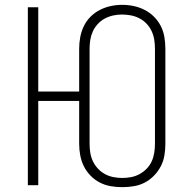

<svg xmlns="http://www.w3.org/2000/svg" viewBox="-20 -765 790 793"><path d="M485 8Q461 8 437.5 4Q414 0 392.5 -11Q371 -22 354 -39.5Q337 -57 326.5 -78Q316 -99 311.5 -123Q307 -147 307 -171V-348H138V0H95V-735H138V-387H307V-564Q307 -588 311.5 -612Q316 -636 326.5 -657.5Q337 -679 354 -696Q371 -713 392.5 -724Q414 -735 437.5 -740Q461 -745 485 -745Q509 -745 532.5 -740Q556 -735 577.5 -724Q599 -713 616 -696Q633 -679 644 -657.5Q655 -636 659 -612Q663 -588 663 -564V-171Q663 -147 659 -123Q655 -99 644 -78Q633 -57 616 -39.5Q599 -22 578 -11Q557 0 533 4Q509 8 485 8ZM485 -30Q504 -30 522 -33.5Q540 -37 556.5 -46Q573 -55 586 -68.5Q599 -82 606.5 -98.5Q614 -115 617 -133.5Q620 -152 620 -171V-564Q620 -583 617 -601.5Q614 -620 606 -637Q598 -654 585 -667.5Q572 -681 555.5 -689.5Q539 -698 520.5 -701.5Q502 -705 483 -705Q465 -705 447 -701Q429 -697 413 -688.5Q397 -680 384 -666Q371 -652 363.5 -635.5Q356 -619 353 -601Q350 -583 350 -564V-171Q350 -152 353 -133.5Q356 -115 364 -98.5Q372 -82 384.5 -68.5Q397 -55 413.5 -46Q430 -37 448.5 -33.5Q467 -30 485 -30Z"/></svg>

Font: Zed Sans Extralight Extended
Style: Regular
Weight: 200
Width: 7
Designer: Belleve Invis
Foundry: Belleve Invis
Version: Version 1.0.0; ttfautohint (v1.8.4)